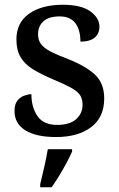

<svg xmlns="http://www.w3.org/2000/svg" viewBox="-20 -566 501 807"><path d="M216 10Q131 10 86 -18.5Q41 -47 41 -99Q41 -128 53 -143Q65 -158 82 -164Q99 -170 112 -170Q112 -115 137.5 -78Q163 -41 220 -41Q273 -41 300 -65Q327 -89 327 -126Q327 -150 316.5 -166Q306 -182 279 -197Q252 -212 204 -232Q152 -254 117.5 -275.5Q83 -297 66 -326.5Q49 -356 49 -400Q49 -471 102.5 -508.5Q156 -546 244 -546Q322 -546 360 -518Q398 -490 398 -454Q398 -425 378 -408Q358 -391 318 -391Q318 -441 296.5 -469Q275 -497 231 -497Q185 -497 162.5 -476.5Q140 -456 140 -422Q140 -397 152.5 -380.5Q165 -364 192.5 -349.5Q220 -335 268 -317Q343 -287 380.5 -251Q418 -215 418 -152Q418 -73 363 -31.5Q308 10 216 10ZM149 208Q157 176 166 136Q175 96 181 61H283V71Q274 92 259.5 119Q245 146 228.5 173Q212 200 197 221H149Z"/></svg>

Font: Noto Serif NP Hmong Medium
Style: Regular
Weight: 500
Designer: Dalton Maag Ltd
Foundry: Dalton Maag Ltd
Version: Version 1.001; ttfautohint (v1.8.4.7-5d5b)